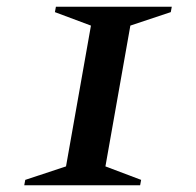

<svg xmlns="http://www.w3.org/2000/svg" viewBox="-20 -550 583 570"><path d="M52 0 55 -16 176 -56 250 -474 143 -514 146 -530H490L487 -514L367 -474L293 -56L399 -16L396 0Z"/></svg>

Font: Spectral SC SemiBold
Style: Italic
Weight: 600
Italic angle: -10°
Designer: Jean-Baptiste Levee
Foundry: Production Type
Version: Version 2.001